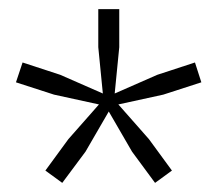

<svg xmlns="http://www.w3.org/2000/svg" viewBox="-20 -828 476 421"><path d="M239.5 -599 306.5 -523 357 -454 320 -427 269.5 -495.5 218.5 -583.5 167.5 -495.5 116.5 -427 79.5 -454 130 -523 197 -599 98.5 -620.5 15 -647.5 29.5 -691 112 -664 205.5 -623 195.5 -724.5V-808H241.5V-724.5L231.5 -623L325 -664L407.5 -691L421.5 -647.5L338 -620.5Z"/></svg>

Font: Encode Sans Semi Condensed Light
Style: Regular
Weight: 300
Width: 4
Designer: Multiple Designers
Foundry: Impallari Type
Version: Version 3.000; ttfautohint (v1.8.3) -l 8 -r 50 -G 200 -x 14 